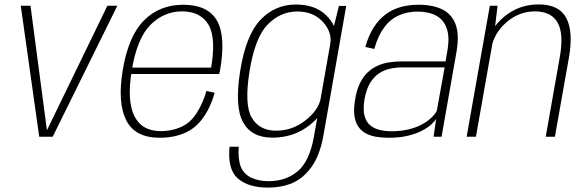

<svg xmlns="http://www.w3.org/2000/svg" viewBox="-20 -619 2656 869"><path d="M157.5 0H218.5L511 -593H466L192 -28.5H192.5L118 -593H74Z M703 4.5 708 -25.5Q622 -25.5 588 -94.2Q554 -163 576 -298.5Q600 -446 661.2 -506.8Q722.5 -567.5 804 -567.5Q887 -567.5 923.2 -507.8Q959.5 -448 934.5 -305.5L940.5 -313H571.5L566.5 -284H972Q974 -292 976 -300.5Q1003 -456.5 961.2 -527Q919.5 -597.5 809 -597.5Q702 -597.5 631.2 -526.2Q560.5 -455 535 -298.5Q511.5 -154 551.2 -74.8Q591 4.5 703 4.5ZM708 -25.5 703 4.5Q766 4.5 816 -17Q866 -38.5 900.2 -87.2Q934.5 -136 951.5 -199L914.5 -207.5Q899 -153 870.5 -108Q842 -63 799.5 -44.2Q757 -25.5 708 -25.5Z M1192 230Q1255.5 230 1304.5 208.8Q1353.5 187.5 1390.5 135.8Q1427.5 84 1443.5 -4L1547 -592H1514L1483 -467L1401 -1.5Q1381 111 1327.5 156Q1274 201 1196.5 201Q1150 201 1116.8 185Q1083.5 169 1070 136Q1056.5 103 1060.5 45H1019Q1009 147 1056.2 188.5Q1103.5 230 1192 230ZM1212.5 4Q1301.5 4 1368 -42.8Q1434.5 -89.5 1443 -138.5L1432 -175.5Q1422.5 -121.5 1363 -74.5Q1303.5 -27.5 1230 -27.5Q1154 -27.5 1119.5 -86.2Q1085 -145 1109.5 -297Q1134 -449.5 1191.8 -508.2Q1249.5 -567 1325 -567Q1398.5 -567 1441.5 -519.8Q1484.5 -472.5 1474.5 -419L1498 -453.5Q1506 -500 1456.8 -549.2Q1407.5 -598.5 1318.5 -598.5Q1224.5 -598.5 1158.5 -528.8Q1092.5 -459 1067 -297Q1041.5 -136 1080 -66Q1118.5 4 1212.5 4Z M1739 4.5Q1787 4.5 1823.8 -4Q1860.5 -12.5 1887.5 -26.2Q1914.5 -40 1931 -54.8Q1947.5 -69.5 1954 -81.5L1942.5 0H1978.5L2046 -383.5Q2059.5 -460.5 2042.5 -507.5Q2025.5 -554.5 1982.5 -576Q1939.5 -597.5 1874.5 -597.5Q1830.5 -597.5 1793 -587Q1755.5 -576.5 1724.8 -553.5Q1694 -530.5 1671 -494.2Q1648 -458 1633.5 -406.5L1674 -397.5Q1691 -457.5 1718.8 -494.8Q1746.5 -532 1784.8 -549.2Q1823 -566.5 1869.5 -566.5Q1920.5 -566.5 1954.8 -547.8Q1989 -529 2002.5 -488.8Q2016 -448.5 2004 -384.5L1996.5 -341H1797Q1768.5 -341 1741 -336.8Q1713.5 -332.5 1689 -321.5Q1664.5 -310.5 1644 -291.2Q1623.5 -272 1609 -242.2Q1594.5 -212.5 1587.5 -170Q1580 -126.5 1584 -96.2Q1588 -66 1601.5 -46.2Q1615 -26.5 1636 -15.2Q1657 -4 1683.2 0.2Q1709.5 4.5 1739 4.5ZM1752 -25Q1722.5 -25 1697.2 -31.2Q1672 -37.5 1654 -53.2Q1636 -69 1629.2 -97.5Q1622.5 -126 1630 -171Q1638 -215 1655 -243.2Q1672 -271.5 1695.5 -287Q1719 -302.5 1746 -308.2Q1773 -314 1801.5 -314H1992.5L1957 -117.5Q1949 -101.5 1931.2 -85Q1913.5 -68.5 1887.5 -54.8Q1861.5 -41 1827.5 -33Q1793.5 -25 1752 -25Z M2092 0H2134L2217 -469L2232 -593H2197ZM2450 0H2491.5L2555 -358.5Q2575.5 -475.5 2543.2 -537.2Q2511 -599 2418 -599Q2329.5 -599 2263.8 -544.8Q2198 -490.5 2186 -423L2202.5 -396.5Q2215 -468.5 2272 -518Q2329 -567.5 2401 -567.5Q2474.5 -567.5 2503.5 -517.2Q2532.5 -467 2513.5 -360Z"/></svg>

Font: Anybody UltraCondensed Thin ExtraLight
Style: Italic
Weight: 250
Italic angle: -10°
Version: Version 1.111